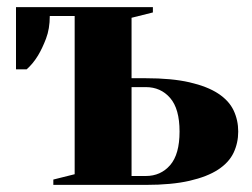

<svg xmlns="http://www.w3.org/2000/svg" viewBox="-20 -520 710 540"><path d="M120 -475Q120 -439 109.5 -411.5Q99 -384 87 -364Q73 -341 55 -325H25V-500H410V-485L350 -470V-300H390Q463 -300 513 -288.5Q563 -277 593.5 -257Q624 -237 637 -209.5Q650 -182 650 -150Q650 -118 637 -90.5Q624 -63 593.5 -43Q563 -23 513 -11.5Q463 0 390 0H130V-15L190 -30V-475ZM350 -275V-25H390Q432 -25 458.5 -55.5Q485 -86 485 -150Q485 -214 458.5 -244.5Q432 -275 390 -275Z"/></svg>

Font: Yeseva One
Style: Regular
Weight: 400
Designer: Jovanny Lemonad
Foundry: Jovanny Lemonad
Version: Version 2.001; ttfautohint (v0.91) -l 8 -r 50 -G 200 -x 0 -w